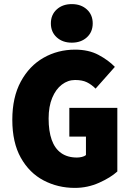

<svg xmlns="http://www.w3.org/2000/svg" viewBox="-20 -904 640 936"><path d="M345 12Q262 12 192.5 -24.5Q123 -61 81.5 -135Q40 -209 40 -320Q40 -430 81.5 -506.5Q123 -583 192.5 -622.5Q262 -662 346 -662Q412 -662 460 -636.5Q508 -611 540 -578L446 -472Q426 -492 403.5 -503Q381 -514 346 -514Q311 -514 281.5 -491.5Q252 -469 234.5 -427Q217 -385 217 -326Q217 -265 232 -222.5Q247 -180 278 -158Q309 -136 355 -136Q367 -136 379.5 -139Q392 -142 399 -148V-238H318V-378H552V-68Q519 -38 463 -13Q407 12 345 12ZM330 -696Q285 -696 256.5 -722Q228 -748 228 -790Q228 -832 256.5 -858Q285 -884 330 -884Q375 -884 403.5 -858Q432 -832 432 -790Q432 -748 403.5 -722Q375 -696 330 -696Z"/></svg>

Font: Source Code Pro ExtraLight Black
Style: Regular
Weight: 900
Monospace: yes
Version: Version 1.018;hotconv 1.0.116;makeotfexe 2.5.65601